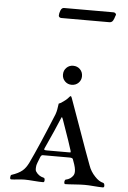

<svg xmlns="http://www.w3.org/2000/svg" viewBox="-61 -968 677 1015"><g transform="rotate(5 277.5 -460.5)"><path d="M237 -924H500Q506 -924 510.5 -919.5Q515 -915 513 -910Q512 -908 511 -905Q508 -896 506.5 -891.5Q505 -887 501.5 -881Q498 -875 493 -872.5Q488 -870 482 -870H227Q221 -870 217 -873.5Q213 -877 213 -882Q213 -894 219 -909Q225 -924 237 -924ZM262 -573Q262 -595 276.5 -609.5Q291 -624 312 -624Q334 -624 348.5 -609.5Q363 -595 363 -573Q363 -552 348.5 -537.5Q334 -523 312 -523Q291 -523 276.5 -537.5Q262 -552 262 -573ZM37 3Q31 3 31.5 -8Q32 -19 37 -21Q74 -33 94 -50Q111 -64 125 -92Q169 -184 241 -360Q246 -374 248 -386Q249 -391 250 -399Q251 -407 252 -412L253 -418Q259 -419 276 -431Q293 -443 298 -449Q310 -463 312 -463Q316 -463 319 -454Q339 -400 378.5 -288Q418 -176 444 -107Q455 -75 479 -50Q501 -26 524 -21Q530 -19 531 -8Q532 3 524 3Q506 3 476.5 0.5Q447 -2 428 -2Q406 -2 373 0.5Q340 3 324 3Q320 3 319 -3Q318 -9 320 -15Q322 -21 325 -21Q351 -26 365 -48Q373 -62 367 -89Q365 -100 353 -132Q351 -139 334 -139H192Q185 -139 180 -127Q164 -87 164 -84Q160 -59 165 -51Q180 -27 207 -21Q214 -20 214 -8.5Q214 3 207 3Q187 3 157 0.5Q127 -2 108 -2Q94 -2 72 0.5Q50 3 37 3ZM270 -337Q249 -285 199 -176Q196 -170 199 -168Q202 -166 212 -166H329Q337 -166 338 -167Q339 -168 337 -176Q331 -198 282 -337Q279 -345 277.5 -347Q276 -349 274.5 -347Q273 -345 270 -337Z"/></g></svg>

Font: EB Garamond 12 All SC
Style: AllSC
Weight: 400
Version: Version 0.016 ; ttfautohint (v0.97) -l 8 -r 50 -G 200 -x 0 -